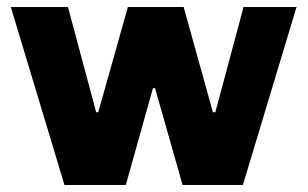

<svg xmlns="http://www.w3.org/2000/svg" viewBox="-20 -531 883 551"><path d="M165 0 11 -511H175L256 -209H262L347 -511H507L591 -209H598L679 -511H831L677 0H504L425 -278H419L341 0Z"/></svg>

Font: Chivo Medium
Style: Bold
Weight: 700
Version: Version 2.002